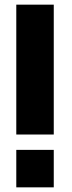

<svg xmlns="http://www.w3.org/2000/svg" viewBox="-20 -805 311 825"><path d="M50 0V-161H211V0ZM50 -227V-785H211V-227Z"/></svg>

Font: GENAU
Style: Stencil
Weight: 700
Version: Version 0.8